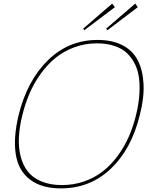

<svg xmlns="http://www.w3.org/2000/svg" viewBox="-20 -1043 826 1073"><path d="M740.2 -399.9Q753.4 -453.1 757.8 -502Q762.2 -550.8 758.1 -596.2Q753.9 -641.6 737.1 -678.5Q720.2 -715.3 692.9 -742.9Q665.5 -770.5 621.8 -785.6Q578.1 -800.8 522 -800.8Q455.1 -800.8 395.5 -778.8Q335.9 -756.8 290.3 -719.5Q244.6 -682.1 207.5 -630.6Q170.4 -579.1 145.5 -521.5Q120.6 -463.9 105 -399.9Q88.9 -335.4 85.7 -278.6Q82.5 -221.7 94.7 -171.6Q106.9 -121.6 134.3 -85.9Q161.6 -50.3 210.4 -29.5Q259.3 -8.8 326.2 -8.8Q392.6 -8.8 451.4 -29.5Q510.3 -50.3 555.7 -86.2Q601.1 -122.1 637.9 -172.1Q674.8 -222.2 699.7 -279.1Q724.6 -335.9 740.2 -399.9ZM761.2 -399.9Q714.4 -208.5 598.6 -99.4Q482.9 9.8 320.8 9.8Q211.4 9.8 147 -40Q82.5 -89.8 68.1 -180.9Q53.7 -272 84 -399.9Q132.3 -593.8 248.3 -706.8Q364.3 -819.8 525.9 -819.8Q607.9 -819.8 665 -790Q722.2 -760.3 750.2 -705.3Q778.3 -650.4 782.2 -573Q786.1 -495.6 761.2 -399.9ZM606.9 -1022.9 622.1 -1002.9 451.2 -874 444.8 -882.8ZM735.8 -1022.9 750 -1002.9 580.1 -874 573.2 -882.8Z"/></svg>

Font: Sinkin Sans 100 Thin Italic
Style: Regular
Weight: 100
Italic angle: -112°
Designer: Keith Bates
Foundry: K-Type
Version: Sinkin Sans (version 1.0)  by Keith Bates   •   © 2014   www